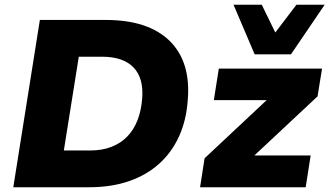

<svg xmlns="http://www.w3.org/2000/svg" viewBox="-20 -789 1388 809"><path d="M36 0 148 -705H425Q605 -705 695 -616.5Q785 -528 771 -366Q765 -281 734 -213.5Q703 -146 650 -98.5Q597 -51 523 -25.5Q449 0 355 0ZM249 -155H361Q410 -155 449 -170Q488 -185 515.5 -213Q543 -241 559 -281.5Q575 -322 579 -373Q586 -460 542.5 -505Q499 -550 410 -550H312ZM823 0 842 -122 1145 -406 1140 -367H881L902 -500H1337L1318 -383L1008 -93L1014 -134H1289L1268 0ZM1053 -560 964 -769H1083L1140 -652L1229 -769H1348L1206 -560Z"/></svg>

Font: Nunito Sans 9pt Black
Style: Italic
Weight: 900
Italic angle: -9°
Version: Version 3.101;gftools[0.9.27]